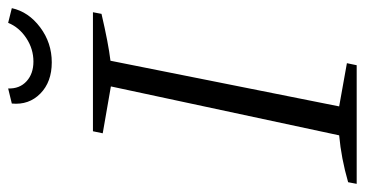

<svg xmlns="http://www.w3.org/2000/svg" viewBox="-239 -663 895 471"><g transform="rotate(-90 208.5 -427.5)"><path d="M-7 0 -3 -21Q56 -38 112 -43L232 -603L117 -623L122 -647H414L410 -626Q337 -609 295 -604L183 -43L289 -24L284 0ZM291 -748Q243 -748 214.5 -776Q186 -804 190 -846L227 -855Q226 -827 244.5 -810Q263 -793 293 -793Q324 -793 350.5 -810.5Q377 -828 388 -855L424 -846Q415 -805 377 -776.5Q339 -748 291 -748Z"/></g></svg>

Font: Piazzolla Light
Style: Italic
Weight: 300
Italic angle: -11.3°
Designer: Juan Pablo del Peral
Foundry: Huerta Tipografica
Version: Version 1.330